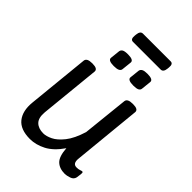

<svg xmlns="http://www.w3.org/2000/svg" viewBox="-244 -936 1044 1044"><g transform="rotate(45 278.5 -414.0)"><path d="M212 -764Q192 -764 195 -794L196 -804Q199 -834 219 -834H432Q452 -834 449 -804L448 -794Q445 -764 425 -764ZM381 -597Q336 -597 339 -619L345 -675Q347 -686 357.5 -691.5Q368 -697 391 -697Q436 -697 433 -675L427 -619Q426 -608 415.5 -602.5Q405 -597 381 -597ZM231 -597Q186 -597 189 -619L195 -675Q197 -686 207 -691.5Q217 -697 241 -697Q286 -697 283 -675L277 -619Q276 -608 265 -602.5Q254 -597 231 -597ZM189 6Q116 6 84 -34Q52 -74 59 -144L95 -503Q98 -525 137 -525H141Q180 -525 179 -503L144 -154Q140 -108 160.5 -87.5Q181 -67 219 -67Q241 -67 270 -81Q299 -95 328.5 -132Q358 -169 379 -237L407 -503Q410 -525 449 -525H453Q492 -525 491 -503L452 -107Q447 -64 478 -64Q492 -64 501.5 -67.5Q511 -71 515 -71Q521 -71 521 -63Q521 -62 520.5 -53Q520 -44 517 -27Q513 -8 492 -1Q471 6 457 6Q416 6 392.5 -16.5Q369 -39 365 -99Q325 -41 279.5 -17.5Q234 6 189 6Z"/></g></svg>

Font: Asap
Style: Italic
Weight: 400
Italic angle: -6°
Designer: Pablo Cosgaya
Foundry: Omnibus-Type
Version: Version 3.001; ttfautohint (v1.8.3)